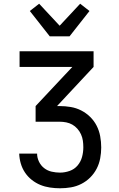

<svg xmlns="http://www.w3.org/2000/svg" viewBox="-20 -1010 640 1030"><path d="M302 0Q275 0 248 -4Q221 -8 196.5 -18Q172 -28 150.5 -45Q129 -62 114 -84.5Q99 -107 91.5 -133Q84 -159 83 -186H179Q179 -164 189 -143Q199 -122 217 -108Q235 -94 257.5 -89Q280 -84 302 -84Q328 -84 353.5 -93Q379 -102 396 -122Q413 -142 420 -167.5Q427 -193 427 -220Q427 -238 424.5 -255.5Q422 -273 414.5 -289.5Q407 -306 395 -319.5Q383 -333 368 -341.5Q353 -350 335.5 -353.5Q318 -357 300 -357H171V-441L368 -651H85V-735H482V-651L286 -441H300Q330 -441 359.5 -436Q389 -431 415.5 -417.5Q442 -404 463.5 -383Q485 -362 498.5 -335.5Q512 -309 517.5 -279Q523 -249 523 -219Q523 -190 517.5 -160.5Q512 -131 498.5 -105Q485 -79 464 -58Q443 -37 416.5 -23.5Q390 -10 361 -5Q332 0 302 0ZM247 -815 140 -951 190 -990 300 -872 410 -990 460 -951 353 -815Z"/></svg>

Font: Iosevka Aile Medium
Style: Regular
Weight: 500
Designer: Belleve Invis
Foundry: Belleve Invis
Version: Version 27.3.5; ttfautohint (v1.8.4)